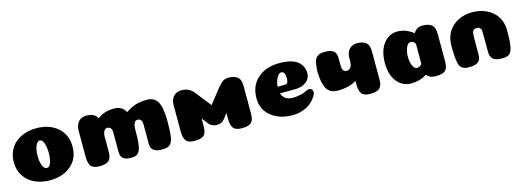

<svg xmlns="http://www.w3.org/2000/svg" viewBox="-7 -1113 4750 1749"><g transform="rotate(-15 2367.5 -238.5)"><path d="M369 -237Q369 -289 356 -328.5Q343 -368 318 -368Q301 -368 288 -348Q275 -328 269 -299Q263 -270 263 -237Q263 -186 277 -147.5Q291 -109 317 -109Q343 -109 356 -147Q369 -185 369 -237ZM317 7Q239 7 176.5 -21Q114 -49 76.5 -105Q39 -161 39 -236Q39 -350 117 -417Q195 -484 317 -484Q439 -484 516 -417Q593 -350 593 -236Q593 -123 514.5 -58Q436 7 317 7Z M1270 -264Q1270 -320 1225 -320Q1205 -320 1195 -297Q1185 -274 1185 -239Q1185 -186 1183.5 -151Q1182 -116 1177 -88Q1172 -60 1165 -44Q1158 -28 1146 -17.5Q1134 -7 1119 -3.5Q1104 0 1081 0Q1046 0 1024.5 -10Q1003 -20 994 -38Q985 -56 985 -83V-264Q985 -320 940 -320Q922 -320 910.5 -299.5Q899 -279 899 -246V-107Q899 -47 874 -23.5Q849 0 786 0Q727 0 705.5 -27.5Q684 -55 684 -118V-364Q684 -415 711.5 -446Q739 -477 785 -477Q867 -477 889 -424Q927 -452 963.5 -463Q1000 -474 1049 -474Q1123 -474 1156 -410Q1161 -414 1166 -418Q1243 -474 1355 -474Q1426 -474 1457 -420Q1488 -366 1488 -239Q1488 -186 1486.5 -151Q1485 -116 1480 -88Q1475 -60 1467.5 -44Q1460 -28 1446.5 -17.5Q1433 -7 1416.5 -3.5Q1400 0 1375 0Q1337 0 1313.5 -10Q1290 -20 1280 -38Q1270 -56 1270 -83Z M2127 -476Q2081 -476 2054 -445L2049 -439Q2033 -427 2009 -394L1914 -274L1818 -396Q1805 -413 1795 -425Q1785 -437 1775 -445L1767 -451L1765 -452Q1735 -476 1681 -476Q1635 -476 1607 -445Q1580 -414 1580 -363V-117Q1580 -54 1602 -26Q1623 1 1682 1Q1745 1 1770 -22Q1795 -46 1795 -106V-180L1839 -123Q1866 -88 1913 -87Q1963 -86 1990 -123L2026 -170V-117Q2026 -54 2048 -26Q2069 1 2128 1Q2191 1 2216 -22Q2241 -46 2241 -106V-366Q2241 -429 2211 -452Q2181 -476 2127 -476Z M2606 6Q2484 6 2404.5 -57Q2325 -120 2325 -229Q2325 -347 2403.5 -415.5Q2482 -484 2606 -484Q2723 -484 2777.5 -442.5Q2832 -401 2832 -329Q2832 -315 2828.5 -302Q2825 -289 2817.5 -276.5Q2810 -264 2797.5 -253.5Q2785 -243 2769 -234.5Q2753 -226 2731 -221.5Q2709 -217 2684 -217L2543 -216Q2553 -184 2579 -165.5Q2605 -147 2645 -147Q2688 -147 2733 -158Q2752 -163 2774.5 -174Q2797 -185 2807 -185Q2824 -185 2833.5 -175Q2843 -165 2843 -150Q2843 -132 2827 -106.5Q2811 -81 2782.5 -55.5Q2754 -30 2707 -12Q2660 6 2606 6ZM2538 -280Q2607 -281 2613 -281Q2628 -281 2635 -299Q2640 -312 2640 -335Q2640 -398 2602 -398Q2588 -398 2574.5 -383Q2561 -368 2551 -340.5Q2541 -313 2538 -280Z M3452 -321V-366Q3452 -429 3422 -452Q3392 -476 3338 -476Q3292 -476 3264 -445Q3237 -414 3237 -363V-321H3236Q3235 -306 3231 -293Q3225 -276 3213 -266Q3202 -257 3187 -257Q3143 -257 3143 -314V-320L3142 -392Q3142 -434 3118 -455Q3093 -476 3036 -476Q3006 -476 2987 -470Q2969 -464 2955 -450Q2941 -436 2935 -408Q2928 -379 2925 -340L2924 -321V-320Q2927 -210 2955 -159Q2986 -104 3057 -104Q3113 -104 3158 -115Q3199 -125 3237 -148V-117Q3237 -54 3258 -26Q3280 1 3339 1Q3402 1 3427 -22Q3452 -46 3452 -106V-199V-209Z M3721 6Q3642 6 3590 -58.5Q3538 -123 3538 -235Q3538 -349 3589.5 -416.5Q3641 -484 3721 -484Q3802 -484 3871 -427Q3898 -477 3958 -477Q4012 -477 4042 -453.5Q4072 -430 4072 -367V-107Q4072 -47 4047 -23.5Q4022 0 3959 0Q3893 0 3872 -37Q3808 6 3721 6ZM3857 -331Q3840 -360 3813 -360Q3787 -360 3771 -322Q3755 -284 3755 -235Q3755 -189 3770 -153Q3785 -117 3812 -117Q3840 -117 3857 -144Z M4447 -325Q4454 -323 4458 -317Q4463 -312 4466 -307Q4469 -302 4470 -291Q4471 -280 4471 -273V-249L4472 -89Q4472 -43 4498 -21Q4524 0 4586 0Q4630 0 4652 -18Q4673 -37 4682 -84Q4691 -132 4691 -230Q4691 -284 4674 -327Q4657 -370 4630 -397Q4603 -425 4568 -444Q4532 -462 4497 -470Q4462 -477 4427 -477Q4391 -477 4356 -470Q4321 -462 4286 -444Q4251 -425 4225 -397Q4198 -370 4181 -327Q4164 -284 4164 -230Q4164 -171 4167 -133Q4170 -94 4176 -67Q4182 -39 4195 -26Q4208 -12 4225 -6Q4242 0 4269 0Q4311 0 4336 -10Q4361 -20 4372 -39Q4382 -58 4382 -89L4383 -250Q4383 -294 4391 -310Q4399 -327 4428 -327Q4439 -327 4447 -325Z"/></g></svg>

Font: Coiny 2.0
Style: Regular
Weight: 400
Version: Version 1.001 July 11, 2018